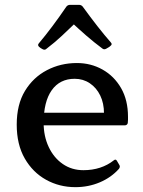

<svg xmlns="http://www.w3.org/2000/svg" viewBox="-20 -763 589 792"><path d="M291 9Q225 9 170 -21.5Q115 -52 82 -109.5Q49 -167 49 -249Q49 -332 83 -388Q117 -444 173.5 -473.5Q230 -503 297 -503Q355 -503 403 -476Q451 -449 479.5 -399.5Q508 -350 508 -281Q508 -276 508 -269Q508 -262 507 -255Q504 -246 495 -246H146V-298H433L409 -278Q409 -283 409 -287Q409 -291 409 -295Q409 -337 393.5 -369Q378 -401 350.5 -419.5Q323 -438 288 -438Q227 -438 193.5 -391Q160 -344 160 -256Q160 -201 181 -156.5Q202 -112 239 -86.5Q276 -61 324 -61Q398 -61 450 -102Q457 -108 462 -100L472 -83Q477 -76 471 -67Q439 -31 392 -11Q345 9 291 9ZM141 -570Q134 -577 140 -584Q167 -616 195.5 -654Q224 -692 254 -736Q260 -743 269 -743H306Q315 -743 321 -736Q353 -692 381.5 -655.5Q410 -619 438 -587Q444 -580 436 -574Q432 -570 427.5 -567.5Q423 -565 418 -562Q409 -557 402 -563Q367 -589 335.5 -616.5Q304 -644 273 -673H296Q266 -644 235.5 -615.5Q205 -587 172 -562Q165 -555 156 -560Q152 -562 148 -564.5Q144 -567 141 -570Z"/></svg>

Font: Hahmlet Medium
Style: Regular
Weight: 500
Version: Version 1.002